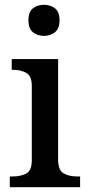

<svg xmlns="http://www.w3.org/2000/svg" viewBox="-20 -783 369 803"><path d="M164 -633Q137 -633 118 -648Q99 -663 99 -698Q99 -734 118 -748.5Q137 -763 164 -763Q190 -763 209.5 -748.5Q229 -734 229 -698Q229 -663 209.5 -648Q190 -633 164 -633ZM21 0V-45H34Q66 -45 89.5 -57Q113 -69 113 -113V-423Q113 -466 89.5 -478.5Q66 -491 34 -491H29V-536H223V-117Q223 -71 246 -58Q269 -45 302 -45H315V0Z"/></svg>

Font: Noto Serif Sinhala Medium
Style: Regular
Weight: 500
Designer: Jelle Bosma - Monotype Design Team
Foundry: Monotype Imaging Inc.
Version: Version 2.007; ttfautohint (v1.8.4.7-5d5b)